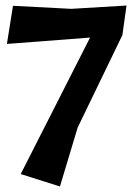

<svg xmlns="http://www.w3.org/2000/svg" viewBox="-20 -664 484 695"><path d="M55 -34 306 -528 5 -505 27 -643 238 -632 438 -644 423 -537 261 -202 197 11Z"/></svg>

Font: Acme
Style: Regular
Weight: 400
Designer: Juan Pablo del Peral
Foundry: Juan Pablo del Peral
Version: Version 1.002